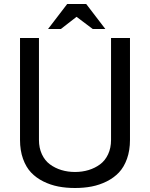

<svg xmlns="http://www.w3.org/2000/svg" viewBox="-20 -920 750 960"><path d="M315.9 -899.9H411.1L506.8 -774.9H443.8L362.8 -835.9L284.2 -774.9H220.2ZM174.8 -220.2Q174.8 -180.2 189.5 -148.7Q204.1 -117.2 229.5 -98.4Q254.9 -79.6 286.9 -69.8Q318.8 -60.1 355 -60.1Q391.1 -60.1 423.1 -69.8Q455.1 -79.6 480.5 -98.4Q505.9 -117.2 520.5 -148.7Q535.2 -180.2 535.2 -220.2V-730H629.9V-220.2Q629.9 -168 615 -126.2Q600.1 -84.5 574.7 -57.6Q549.3 -30.8 513.4 -12.9Q477.5 4.9 438.5 12.5Q399.4 20 355 20Q310.5 20 271.5 12.5Q232.4 4.9 196.5 -12.9Q160.6 -30.8 135.3 -57.6Q109.9 -84.5 95 -126.2Q80.1 -168 80.1 -220.2V-730H174.8Z"/></svg>

Font: Miedinger*
Style: Book
Weight: 400
Version: Version 001.000